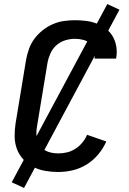

<svg xmlns="http://www.w3.org/2000/svg" viewBox="-20 -843 640 950"><path d="M268 8Q235 8 203.5 2.5Q172 -3 144.5 -17Q117 -31 96 -53.5Q75 -76 64 -105Q53 -134 52.5 -166.5Q52 -199 57 -232L109 -547Q114 -574 123.5 -601Q133 -628 150.5 -651.5Q168 -675 191.5 -693.5Q215 -712 241.5 -723.5Q268 -735 295.5 -739Q323 -743 351 -743Q379 -743 406.5 -739.5Q434 -736 458.5 -726.5Q483 -717 504 -701Q525 -685 538 -662.5Q551 -640 555.5 -612.5Q560 -585 555 -557Q555 -556 554.5 -555Q554 -554 554 -553H447Q447 -554 447.5 -554.5Q448 -555 448 -555Q451 -576 445.5 -595.5Q440 -615 425.5 -628Q411 -641 391 -646Q371 -651 351 -651Q327 -651 302.5 -643.5Q278 -636 259 -619Q240 -602 229.5 -578.5Q219 -555 215 -532L163 -217Q160 -200 160 -182.5Q160 -165 164.5 -149Q169 -133 179 -120Q189 -107 203 -99Q217 -91 234 -87.5Q251 -84 268 -84Q290 -84 311.5 -89Q333 -94 352.5 -106.5Q372 -119 387 -137Q402 -155 411 -176L506 -143Q491 -109 466 -79Q441 -49 408.5 -29Q376 -9 340 -0.5Q304 8 268 8ZM99 87 38 59 511 -823 571 -795Z"/></svg>

Font: Iosevka SS04 Semibold Extended
Style: Italic
Weight: 600
Width: 7
Italic angle: -9°
Monospace: yes
Designer: Belleve Invis
Foundry: Belleve Invis
Version: Version 19.0.0; ttfautohint (v1.8.4)